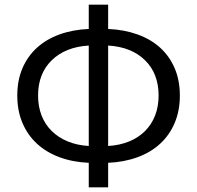

<svg xmlns="http://www.w3.org/2000/svg" viewBox="-20 -778 843 822"><path d="M443 -153Q493 -156 533 -172.5Q573 -189 601 -217Q629 -245 644 -283.5Q659 -322 659 -369Q659 -463 601 -520Q543 -577 443 -583ZM360 -583Q260 -577 201.5 -520Q143 -463 143 -369Q143 -322 158 -283.5Q173 -245 201.5 -217Q230 -189 270 -172.5Q310 -156 360 -153ZM443 -654Q512 -651 569 -630.5Q626 -610 666 -573.5Q706 -537 728 -485.5Q750 -434 750 -369Q750 -304 728 -252Q706 -200 666 -163Q626 -126 569 -105Q512 -84 443 -81V24H360V-81Q291 -84 234.5 -105Q178 -126 138 -163Q98 -200 76 -252Q54 -304 54 -369Q54 -434 76 -485.5Q98 -537 138 -573.5Q178 -610 234.5 -630.5Q291 -651 360 -654V-758H443Z"/></svg>

Font: SpoqaHanSans-Regular
Style: Regular
Weight: 400
Designer: [Spoqa Han Sans] Dong-huui Kim \uAE40 \uB3D9 \uD718  Younghwa Kang \uAC15 \uC601 \uD654  [Noto Sans] Ryoko NISHIZUKA \u8
Foundry: Spoqa (http://www.spoqa-han-sans.com)
Version: Version 2.000